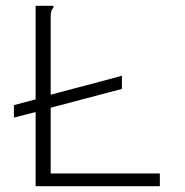

<svg xmlns="http://www.w3.org/2000/svg" viewBox="-20 -643 640 663"><path d="M103 0V-256L28 -237V-280L103 -300V-623H163Q165 -623 165 -621Q165 -616 160.5 -611.5Q156 -607 155 -589V-316L374 -374Q383 -376 390.5 -378.5Q398 -381 401 -382V-336L155 -271V-44H532V0Z"/></svg>

Font: Inconsolata Expanded Light
Style: Regular
Weight: 300
Width: 7
Monospace: yes
Designer: Raph Levien, Cyreal, Brenton Simpson
Foundry: Raph Levien, Cyreal, Google
Version: Version 3.001; ttfautohint (v1.8.2.53-6de2)